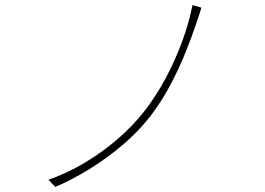

<svg xmlns="http://www.w3.org/2000/svg" viewBox="-20 -737 1040 753"><path d="M770 -707Q766 -694 760 -675.5Q754 -657 749 -643Q732 -592 707 -530Q682 -468 648.5 -404.5Q615 -341 571 -283Q524 -222 461.5 -169Q399 -116 331 -74Q263 -32 197 -4L170 -32Q242 -57 311 -98Q380 -139 440.5 -191Q501 -243 547 -302Q592 -360 629 -429Q666 -498 693.5 -572Q721 -646 735 -717Z"/></svg>

Font: Noto Sans TC
Style: Regular
Weight: 100
Designer: Ryoko NISHIZUKA 西塚涼子 (kana, bopomofo & ideographs); Paul D. Hunt (Latin, Greek & Cyrillic); Sandoll Communications 산돌커뮤니
Foundry: Adobe
Version: Version 2.004;hotconv 1.0.118;makeotfexe 2.5.65603